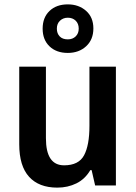

<svg xmlns="http://www.w3.org/2000/svg" viewBox="-20 -848 621 878"><path d="M510 -543V0H415L399 -70H393Q369 -29 329.5 -9.5Q290 10 242 10Q158 10 113 -39.5Q68 -89 68 -188V-543H190V-216Q190 -92 273 -92Q340 -92 364.5 -138Q389 -184 389 -272V-543ZM290 -606Q238 -606 206.5 -636Q175 -666 175 -717Q175 -768 206.5 -798Q238 -828 290 -828Q340 -828 373.5 -798.5Q407 -769 407 -718Q407 -667 374 -636.5Q341 -606 290 -606ZM290 -668Q312 -668 326 -681.5Q340 -695 340 -717Q340 -740 326 -753.5Q312 -767 290 -767Q269 -767 254.5 -753.5Q240 -740 240 -717Q240 -695 253 -681.5Q266 -668 290 -668Z"/></svg>

Font: Noto Sans Georgian SemiCondensed SemiBold
Style: Regular
Weight: 600
Width: 4
Designer: Monotype Design Team, Akaki Razmadze
Foundry: Google LLC
Version: Version 2.005; ttfautohint (v1.8.4.7-5d5b)